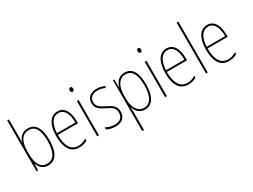

<svg xmlns="http://www.w3.org/2000/svg" viewBox="-65 -1504 3265 2481"><g transform="rotate(-30 1567.0 -264.0)"><path d="M102 -494V-760H76V0H98L102 -99H104C126 -35 170 10 245 10C364 10 423 -92 423 -268C423 -445 366 -538 254 -538C174 -538 118 -487 103 -414H101C102 -436 102 -469 102 -494ZM254 -513C352 -513 396 -429 396 -268C396 -99 342 -16 245 -16C157 -16 102 -88 102 -243V-285C102 -424 151 -513 254 -513Z M695 -537C578 -537 523 -423 523 -263C523 -97 580 10 711 10C759 10 797 -2 832 -22V-51C789 -26 754 -15 711 -15C603 -15 548 -106 549 -271H850V-298C850 -424 809 -537 695 -537ZM695 -512C786 -512 826 -417 825 -295H550C558 -440 612 -512 695 -512Z M995 -723C975 -723 969 -706 969 -690C969 -672 976 -657 994 -657C1012 -657 1020 -671 1020 -691C1020 -707 1015 -723 995 -723ZM1007 -527H981V0H1007Z M1404 -126C1404 -218 1342 -245 1269 -282C1200 -318 1156 -342 1156 -407C1156 -476 1205 -512 1279 -512C1318 -512 1359 -502 1386 -486L1398 -509C1367 -526 1325 -537 1280 -537C1181 -537 1130 -482 1130 -408C1130 -324 1188 -294 1263 -256C1331 -223 1377 -200 1377 -128C1377 -57 1338 -16 1253 -16C1205 -16 1159 -30 1123 -53V-22C1150 -6 1197 10 1253 10C1354 10 1404 -44 1404 -126Z M1696 -537C1603 -537 1561 -472 1542 -403H1540L1539 -527H1519V232H1545V-21C1545 -56 1544 -88 1543 -110H1546C1561 -51 1604 10 1690 10C1797 10 1864 -80 1864 -270C1864 -449 1806 -537 1696 -537ZM1695 -512C1792 -512 1839 -427 1839 -270C1839 -86 1776 -15 1691 -15C1605 -15 1545 -96 1545 -232V-284C1545 -418 1599 -512 1695 -512Z M2008 -723C1988 -723 1982 -706 1982 -690C1982 -672 1989 -657 2007 -657C2025 -657 2033 -671 2033 -691C2033 -707 2028 -723 2008 -723ZM2020 -527H1994V0H2020Z M2322 -537C2205 -537 2150 -423 2150 -263C2150 -97 2207 10 2338 10C2386 10 2424 -2 2459 -22V-51C2416 -26 2381 -15 2338 -15C2230 -15 2175 -106 2176 -271H2477V-298C2477 -424 2436 -537 2322 -537ZM2322 -512C2413 -512 2453 -417 2452 -295H2177C2185 -440 2239 -512 2322 -512Z M2630 0V-760H2604V0Z M2929 -537C2812 -537 2757 -423 2757 -263C2757 -97 2814 10 2945 10C2993 10 3031 -2 3066 -22V-51C3023 -26 2988 -15 2945 -15C2837 -15 2782 -106 2783 -271H3084V-298C3084 -424 3043 -537 2929 -537ZM2929 -512C3020 -512 3060 -417 3059 -295H2784C2792 -440 2846 -512 2929 -512Z"/></g></svg>

Font: Noto Sans Devanagari Condensed Thin
Style: Regular
Weight: 100
Width: 3
Designer: Jelle Bosma - Monotype Design Team
Foundry: Monotype Imaging Inc.
Version: Version 2.004